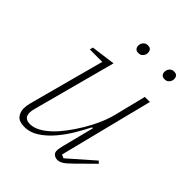

<svg xmlns="http://www.w3.org/2000/svg" viewBox="-200 -811 938 938"><g transform="rotate(45 268.5 -342.5)"><path d="M128 12Q92 12 77 -6Q62 -24 62 -51Q62 -68 68 -91L173 -482H87L91 -499L217 -516L102 -86Q97 -68 97 -56Q97 -17 138 -17Q185 -17 241 -70Q265 -93 289 -125Q313 -157 335 -193.5Q357 -230 374 -268.5Q391 -307 400 -343L441 -508H476L354 -23L372 -15L502 -129L513 -118L429 -35Q400 -6 385 3Q370 12 357 12Q343 12 332.5 4.5Q322 -3 322 -20Q322 -26 324 -36Q326 -46 328 -55L370 -220L364 -221Q347 -187 323 -146.5Q299 -106 269 -70.5Q239 -35 203.5 -11.5Q168 12 128 12ZM267 -637Q253 -637 247 -644.5Q241 -652 241 -662Q241 -666 241.5 -669.5Q242 -673 244 -678Q248 -686 255 -691.5Q262 -697 274 -697Q288 -697 294 -689.5Q300 -682 300 -672Q300 -668 299.5 -664.5Q299 -661 297 -656Q293 -648 286 -642.5Q279 -637 267 -637ZM448 -637Q434 -637 428 -644.5Q422 -652 422 -662Q422 -666 422.5 -669.5Q423 -673 425 -678Q429 -686 436 -691.5Q443 -697 455 -697Q469 -697 475 -689.5Q481 -682 481 -672Q481 -668 480.5 -664.5Q480 -661 478 -656Q474 -648 467 -642.5Q460 -637 448 -637Z"/></g></svg>

Font: IBM Plex Serif ExtraLight
Style: Italic
Weight: 200
Italic angle: -14°
Designer: Mike Abbink, Paul van der Laan, Pieter van Rosmalen
Foundry: Bold Monday
Version: Version 2.5